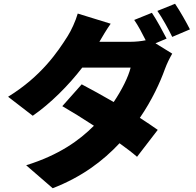

<svg xmlns="http://www.w3.org/2000/svg" viewBox="-20 -898 1040 1020"><path d="M865 -693C847 -728 812 -793 787 -830L693 -792C714 -762 736 -720 754 -684C730 -679 700 -676 674 -676H508C523 -702 546 -741 568 -772L393 -826C382 -787 358 -735 340 -707C287 -623 200 -493 23 -384L154 -283C248 -348 344 -444 417 -539H674C662 -489 626 -418 584 -356C524 -391 463 -424 414 -450L311 -334C358 -307 418 -270 479 -230C401 -152 295 -75 119 -20L260 102C415 42 527 -43 615 -137C651 -111 684 -86 708 -65L818 -208C793 -226 760 -248 723 -272C787 -365 831 -461 856 -531C867 -561 882 -591 895 -613L806 -668ZM816 -840C843 -802 875 -743 895 -702L989 -742C972 -776 936 -840 910 -878Z"/></svg>

Font: Noto Sans CJK JP Black
Style: Regular
Weight: 900
Designer: Ryoko NISHIZUKA (kana & ideographs); Paul D. Hunt (Latin, Greek & Cyrillic); Wenlong ZHANG (bopomofo); Sandoll Communica
Foundry: Adobe Systems Incorporated
Version: Version 1.004;PS 1.004;hotconv 1.0.82;makeotf.lib2.5.63406